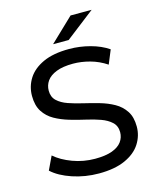

<svg xmlns="http://www.w3.org/2000/svg" viewBox="-130 -977 880 1074"><g transform="rotate(-15 310.5 -439.5)"><path d="M309 8Q229 8 156 -16.5Q83 -41 41 -80L78 -158Q118 -123 180 -100Q242 -77 309 -77Q370 -77 408 -91Q446 -105 464 -129.5Q482 -154 482 -185Q482 -221 458.5 -243Q435 -265 397.5 -278.5Q360 -292 315 -302Q270 -312 224.5 -325.5Q179 -339 141.5 -360Q104 -381 81 -416.5Q58 -452 58 -508Q58 -562 86.5 -607.5Q115 -653 174.5 -680.5Q234 -708 326 -708Q387 -708 447 -692Q507 -676 551 -646L518 -566Q473 -596 423 -609.5Q373 -623 326 -623Q267 -623 229 -608Q191 -593 173.5 -568Q156 -543 156 -512Q156 -475 179.5 -453Q203 -431 240.5 -418Q278 -405 323 -394.5Q368 -384 413.5 -371Q459 -358 496.5 -337Q534 -316 557 -281Q580 -246 580 -191Q580 -138 551 -92.5Q522 -47 461.5 -19.5Q401 8 309 8ZM247 -757 383 -887H505L337 -757Z"/></g></svg>

Font: MOST Montserrat Medium
Style: Regular
Weight: 500
Designer: Julieta Ulanovsky
Foundry: Julieta Ulanovsky
Version: Version 8.000;March 11, 2024;FontCreator 15.0.0.2926 64-bit